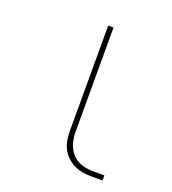

<svg xmlns="http://www.w3.org/2000/svg" viewBox="-102 -598 605 677"><g transform="rotate(20 200.0 -260.0)"><path d="M358 0H316Q299 0 282 -3Q265 -6 250 -13.5Q235 -21 222.5 -33Q210 -45 202.5 -60.5Q195 -76 192.5 -92.5Q190 -109 190 -126V-520H210V-126Q210 -105 216.5 -84Q223 -63 237.5 -47.5Q252 -32 273 -25.5Q294 -19 316 -19H358Z"/></g></svg>

Font: Iosevka Aile Thin
Style: Regular
Weight: 100
Designer: Belleve Invis
Foundry: Belleve Invis
Version: Version 31.1.0; ttfautohint (v1.8.4)